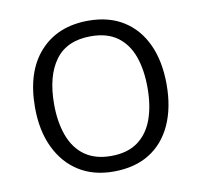

<svg xmlns="http://www.w3.org/2000/svg" viewBox="-67 -614 728 694"><g transform="rotate(-10 297.5 -266.5)"><path d="M539 -267Q539 -182 510.5 -119.5Q482 -57 428 -23.5Q374 10 296 10Q223 10 169.5 -23.5Q116 -57 86 -119.5Q56 -182 56 -267Q56 -398 121.5 -470.5Q187 -543 300 -543Q375 -543 428.5 -509.5Q482 -476 510.5 -414Q539 -352 539 -267ZM126 -267Q126 -201 144.5 -151Q163 -101 201 -74Q239 -47 297 -47Q357 -47 395 -74.5Q433 -102 451 -151.5Q469 -201 469 -267Q469 -333 451.5 -382Q434 -431 396.5 -458.5Q359 -486 299 -486Q211 -486 168.5 -428Q126 -370 126 -267Z"/></g></svg>

Font: Noto Sans Syriac Eastern Light
Style: Regular
Weight: 300
Designer: Patrick Giasson and the Monotype Design Team
Foundry: Monotype Imaging Inc.
Version: Version 3.001